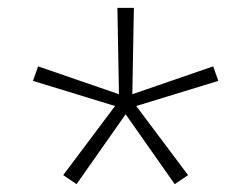

<svg xmlns="http://www.w3.org/2000/svg" viewBox="-20 -763 640 489"><path d="M175 -294 141 -317 273 -493 64 -557 77 -594 283 -523 279 -743H321L317 -523L523 -594L536 -557L327 -493L459 -317L425 -294L300 -472Z"/></svg>

Font: Iosevka Etoile Extralight
Style: Regular
Weight: 200
Designer: Belleve Invis
Foundry: Belleve Invis
Version: Version 22.1.2; ttfautohint (v1.8.4)